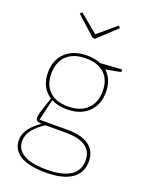

<svg xmlns="http://www.w3.org/2000/svg" viewBox="-181 -856 906 1181"><g transform="rotate(20 272.0 -266.0)"><path d="M270 236Q160 236 104 201.5Q48 167 48 103Q48 63 74.5 27Q101 -9 150 -40L153 -37Q128 -37 117 -43Q106 -49 106 -63Q106 -70 107 -76.5Q108 -83 111.5 -96Q115 -109 123.5 -135Q132 -161 147 -206L150 -201Q113 -223 93.5 -260.5Q74 -298 74 -347Q74 -431 126 -479.5Q178 -528 267 -528Q321 -528 362 -509L351 -511L497 -521V-504L392 -484L396 -488Q423 -465 437 -431.5Q451 -398 451 -356Q451 -272 399.5 -223Q348 -174 259 -174Q199 -174 154 -198L159 -203L123 -49L118 -57H309Q401 -57 449.5 -21.5Q498 14 498 82Q498 157 439.5 196.5Q381 236 270 236ZM270 217Q372 217 424.5 183Q477 149 477 82Q477 23 434 -7Q391 -37 305 -37H162L175 -40Q69 27 69 101Q69 158 119.5 187.5Q170 217 270 217ZM260 -193Q340 -193 385 -235.5Q430 -278 430 -354Q430 -428 387 -468.5Q344 -509 265 -509Q185 -509 140.5 -467Q96 -425 96 -348Q96 -275 139 -234Q182 -193 260 -193ZM385 -768 397 -755 275 -641H260L134 -755L146 -768L272 -664H263Z"/></g></svg>

Font: Bitter Thin Thin
Style: Regular
Weight: 250
Version: Version 2.002